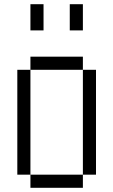

<svg xmlns="http://www.w3.org/2000/svg" viewBox="-20 -895 540 915"><path d="M125 -62.5V0H375V-62.5ZM125 -62.5Q125 -62.5 125 -562.5H62.5Q62.5 -562.5 62.5 -62.5ZM375 -62.5H437.5Q437.5 -62.5 437.5 -562.5H375Q375 -562.5 375 -62.5ZM125 -562.5H375V-625H125ZM125 -875Q125 -875 125 -750H187.5Q187.5 -750 187.5 -875ZM312.5 -875Q312.5 -875 312.5 -750H375Q375 -750 375 -875Z"/></svg>

Font: CalcUnifontExMono
Style: Regular
Weight: 500
Version: Version 15.0.06